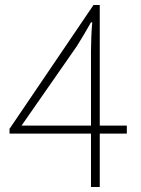

<svg xmlns="http://www.w3.org/2000/svg" viewBox="-20 -746 561 766"><path d="M66 -245 286 -561C306 -593 326 -626 343 -657H348C345 -626 343 -574 343 -544V-245ZM486 -245H378V-726H353L18 -232V-213H343V0H378V-213H486Z"/></svg>

Font: Source Han Sans CN ExtraLight
Style: Regular
Weight: 250
Designer: Ryoko NISHIZUKA (kana & ideographs); Paul D. Hunt (Latin, Greek & Cyrillic); Wenlong ZHANG (bopomofo); Sandoll Communica
Foundry: Adobe Systems Incorporated
Version: Version 1.004;PS 1.004;hotconv 16.6.51;makeotf.lib2.5.65220